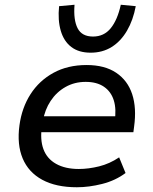

<svg xmlns="http://www.w3.org/2000/svg" viewBox="-20 -780 645 809"><path d="M304 9Q216 9 158 -22.5Q100 -54 75.5 -112.5Q51 -171 62 -252Q72 -326 108.5 -383Q145 -440 205 -473Q265 -506 345 -506Q421 -506 469.5 -473.5Q518 -441 537 -383Q556 -325 545 -246L542 -223H134L144 -290H485L463 -268Q471 -320 459.5 -357Q448 -394 418 -414.5Q388 -435 341 -435Q294 -435 256 -413.5Q218 -392 193.5 -355Q169 -318 161 -271L157 -250Q148 -192 163 -151.5Q178 -111 216.5 -89.5Q255 -68 312 -68Q353 -68 397.5 -79Q442 -90 482 -117L509 -51Q466 -19 410.5 -5Q355 9 304 9ZM362 -558Q312 -558 280.5 -582Q249 -606 236 -650.5Q223 -695 229 -754L294 -760Q289 -696 307 -661Q325 -626 372 -626Q418 -626 446.5 -661Q475 -696 489 -760L552 -754Q541 -695 515 -650.5Q489 -606 450.5 -582Q412 -558 362 -558Z"/></svg>

Font: Nunito Sans 7pt Medium
Style: Italic
Weight: 500
Italic angle: -9°
Designer: Vernon Adams
Foundry: Vernon Adams
Version: Version 3.101;gftools[0.9.27]